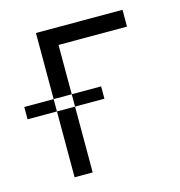

<svg xmlns="http://www.w3.org/2000/svg" viewBox="-118 -626 663 707"><g transform="rotate(-15 213.0 -273.0)"><path d="M150 -484V2H81V-548H411V-484ZM262 -296H-31V-249H262Z"/></g></svg>

Font: Sinter Normal
Style: Regular
Weight: 350
Foundry: Adobe & rsms
Version: Version 1.000